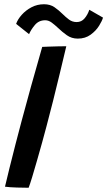

<svg xmlns="http://www.w3.org/2000/svg" viewBox="-20 -879 506 905"><path d="M115 6Q94 6 59.8 5Q25.5 4 3.5 1Q11.5 -34 24.8 -87.2Q38 -140.5 53 -198.8Q68 -257 81.5 -307.5Q101 -381 125.8 -470.2Q150.5 -559.5 179 -658Q187.5 -658.5 208.8 -659.2Q230 -660 253.5 -660.5Q277 -661 292.5 -661Q278.5 -602 262.5 -535.5Q246.5 -469 230.2 -403.8Q214 -338.5 199 -283Q190.5 -250 178.5 -207.2Q166.5 -164.5 154.2 -121.2Q142 -78 131.5 -43.8Q121 -9.5 115 6ZM56 -766.5Q63.5 -788 82.5 -809.2Q101.5 -830.5 128.5 -844.8Q155.5 -859 187.5 -859Q216.5 -859 237 -844.8Q257.5 -830.5 274.5 -813.5Q289.5 -798.5 305.2 -786.8Q321 -775 341.5 -775Q364 -775 378.8 -792.5Q393.5 -810 401 -833L465.5 -796Q461.5 -781 447 -757.5Q432.5 -734 407.2 -715.5Q382 -697 346.5 -697Q317.5 -697 295 -713Q272.5 -729 254 -747Q238.5 -761.5 223.8 -772.5Q209 -783.5 193 -783.5Q163 -783.5 144.2 -761Q125.5 -738.5 117 -718Z"/></svg>

Font: Grandstander Medium
Style: Italic
Weight: 500
Italic angle: -15°
Designer: Tyler Finck
Foundry: Etcetera Type Co
Version: Version 1.200; ttfautohint (v1.8.3)